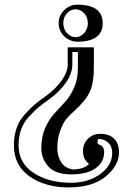

<svg xmlns="http://www.w3.org/2000/svg" viewBox="-20 -774 595 828"><path d="M313 -594.2Q296.9 -594.2 282.2 -600.6Q267.6 -606.9 256.6 -617.7Q245.6 -628.4 239.3 -642.8Q232.9 -657.2 232.9 -673.8Q232.9 -690.4 239.3 -704.8Q245.6 -719.2 256.6 -730.2Q267.6 -741.2 282 -747.6Q296.4 -753.9 313 -753.9Q422.9 -753.9 422.9 -673.8Q422.9 -594.2 313 -594.2ZM268.1 -715.8Q252.9 -699.2 252.9 -673.8Q252.9 -661.6 257.1 -650.6Q261.2 -639.6 268.6 -631.6Q275.9 -623.5 285.4 -618.7Q294.9 -613.8 306.2 -613.8Q316.9 -613.8 326.4 -618.7Q335.9 -623.5 343.3 -631.6Q350.6 -639.6 354.7 -650.6Q358.9 -661.6 358.9 -673.8Q358.9 -686.5 354.7 -697.5Q350.6 -708.5 343.3 -716.6Q335.9 -724.6 326.4 -729.2Q316.9 -733.9 306.2 -733.9Q284.2 -733.9 268.1 -715.8ZM413.1 -196.8Q450.2 -196.8 471.7 -176.3Q493.2 -155.8 493.2 -117.2Q493.2 -60.1 436 -12.9Q378.9 34.2 275.9 34.2Q174.8 34.2 107.4 -13.4Q40 -61 40 -147Q40 -188 51.5 -221.4Q63 -254.9 88.4 -282.5Q113.8 -310.1 130.9 -324.5Q147.9 -338.9 182.1 -362.8Q222.2 -393.1 247.1 -428.5Q272 -463.9 272 -496.1V-569.8H384.8V-481Q384.8 -416 367.4 -378.4Q350.1 -340.8 301.8 -296.9Q280.8 -277.8 267.3 -262.5Q253.9 -247.1 240.5 -212.6Q227.1 -178.2 227.1 -136.2Q227.1 -101.1 244.1 -74Q261.2 -46.9 298.8 -43Q349.1 -46.9 363.8 -67.9Q337.9 -85.9 337.9 -123Q337.9 -153.8 358.9 -175.3Q379.9 -196.8 413.1 -196.8ZM287.1 -22Q219.2 -22 188.7 -55.9Q158.2 -89.8 158.2 -136.2Q158.2 -184.1 174.6 -221.4Q190.9 -258.8 213.9 -283.9Q236.8 -309.1 260 -334Q283.2 -358.9 299.6 -396Q315.9 -433.1 315.9 -481V-549.8H292V-496.1Q292 -458 264.9 -418.5Q237.8 -378.9 193.8 -347.2Q162.1 -324.2 146 -311Q129.9 -297.9 106 -272Q82 -246.1 71 -215.6Q60.1 -185.1 60.1 -147Q60.1 -70.8 125 -28.3Q189.9 14.2 286.1 14.2Q360.8 14.2 412.4 -23.4Q463.9 -61 463.9 -113.8Q463.9 -143.1 446.5 -158.9Q429.2 -174.8 403.8 -174.8Q397 -162.1 403.8 -151.9Q429.2 -145 429.2 -118.2Q429.2 -75.2 392.6 -48.6Q356 -22 287.1 -22Z"/></svg>

Font: Jacques Francois Shadow
Style: Regular
Weight: 400
Designer: Alexei Vanyashin, Nikita Kanarev (i@xarsok.ru)
Foundry: Cyreal (www.cyreal.org)
Version: Version 1.003